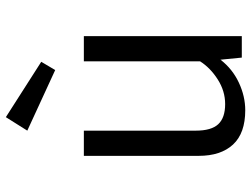

<svg xmlns="http://www.w3.org/2000/svg" viewBox="-119 -707 838 640"><g transform="rotate(-90 300.0 -387.0)"><path d="M184.5 -526.5V-153.5Q184.5 -101.5 206 -78.5Q227.5 -55.5 273 -55.5Q316.5 -55.5 355.2 -80.2Q394 -105 415.5 -139V-526.5H499.5V0H428L421 -71Q390 -31 344.5 -9.8Q299 11.5 252.5 11.5Q176 11.5 138.2 -29.2Q100.5 -70 100.5 -143.5V-526.5ZM386.5 -622 184.5 -715 229.5 -786.5 414 -668.5Z"/></g></svg>

Font: Fast_Mono
Style: Regular
Weight: 400
Monospace: yes
Designer: Carrois Corporate, Edenspiekermann AG, Nikita Prokopov
Foundry: Carrois Corporate, Edenspiekermann AG, Nikita Prokopov
Version: Version 5.002